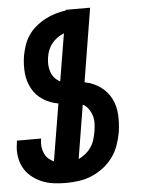

<svg xmlns="http://www.w3.org/2000/svg" viewBox="-53 -777 606 827"><g transform="rotate(-5 250.0 -363.5)"><path d="M200 8Q172 8 145 4.5Q118 1 93.5 -9.5Q69 -20 49 -37Q29 -54 17 -77Q5 -100 1.5 -127Q-2 -154 3 -182L4 -192H109Q108 -191 108 -189.5Q108 -188 108 -187Q105 -171 107 -156Q109 -141 115 -127.5Q121 -114 131.5 -104.5Q142 -95 155 -89L196 -336Q160 -342 130.5 -361Q101 -380 84 -410.5Q67 -441 63.5 -477.5Q60 -514 66 -552Q70 -574 77.5 -597Q85 -620 98.5 -640Q112 -660 131 -676Q150 -692 171.5 -703.5Q193 -715 216 -722Q239 -729 262 -732V-735H368L316 -417Q353 -410 383 -389Q413 -368 429.5 -336Q446 -304 448 -265.5Q450 -227 444 -189Q439 -161 429.5 -134Q420 -107 402.5 -83Q385 -59 361.5 -41Q338 -23 311 -11.5Q284 0 255.5 4Q227 8 200 8ZM212 -430 246 -635Q231 -629 217.5 -619.5Q204 -610 193.5 -597Q183 -584 177 -568.5Q171 -553 169 -538Q166 -521 167 -505Q168 -489 173 -474.5Q178 -460 188 -448.5Q198 -437 212 -430ZM262 -90Q278 -97 292.5 -109Q307 -121 317 -136Q327 -151 332 -168Q337 -185 340 -202Q343 -220 343.5 -237.5Q344 -255 339 -271Q334 -287 324.5 -300.5Q315 -314 300 -322Z"/></g></svg>

Font: Iosevka Extrabold
Style: Italic
Weight: 800
Italic angle: -9°
Monospace: yes
Designer: Belleve Invis
Foundry: Belleve Invis
Version: Version 32.5.0; ttfautohint (v1.8.4)